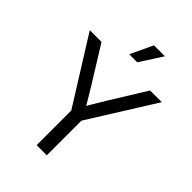

<svg xmlns="http://www.w3.org/2000/svg" viewBox="-266 -1057 1175 1175"><g transform="rotate(45 321.5 -469.5)"><path d="M277.3 0V-299.8L9.8 -727.5H111.3L257.3 -492.2Q279.3 -457 299.8 -421.9Q320.3 -386.7 340.8 -351.6H303.2Q323.2 -386.7 344 -421.9Q364.7 -457 386.2 -492.2L531.7 -727.5H632.8L365.2 -299.8V0ZM284.7 -793.9 353 -939.5H447.8L354 -793.9Z"/></g></svg>

Font: Inter Khmer Looped
Style: Regular
Weight: 400
Designer: Rasmus Andersson, Sovichet Tep
Foundry: Anagata Design
Version: Version 1.000